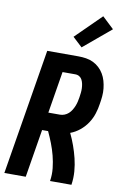

<svg xmlns="http://www.w3.org/2000/svg" viewBox="-105 -1046 710 1105"><g transform="rotate(10 250.0 -493.5)"><path d="M2 0 123 -735H305Q328 -735 350.5 -731.5Q373 -728 392.5 -718.5Q412 -709 427.5 -694.5Q443 -680 454 -661.5Q465 -643 471 -622Q477 -601 479.5 -578.5Q482 -556 480 -533Q478 -510 474 -487Q470 -458 460.5 -428.5Q451 -399 433.5 -372.5Q416 -346 390.5 -325Q365 -304 335 -293Q351 -260 363.5 -225Q376 -190 385 -153.5Q394 -117 397 -78.5Q400 -40 394 0H269Q275 -38 271 -75Q267 -112 258 -147Q249 -182 236 -215.5Q223 -249 208 -281H173L127 0ZM191 -386H259Q272 -386 285 -391Q298 -396 308.5 -405.5Q319 -415 326.5 -427.5Q334 -440 339 -452.5Q344 -465 347 -478Q350 -491 352 -504Q354 -517 355.5 -530.5Q357 -544 356.5 -557Q356 -570 353.5 -582.5Q351 -595 345.5 -606Q340 -617 329.5 -623.5Q319 -630 305 -630H231ZM314 -789 258 -841 406 -987 474 -923Z"/></g></svg>

Font: Iosevka Curly Extrabold
Style: Italic
Weight: 800
Italic angle: -9°
Monospace: yes
Designer: Belleve Invis
Foundry: Belleve Invis
Version: Version 22.1.2; ttfautohint (v1.8.4)